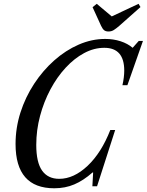

<svg xmlns="http://www.w3.org/2000/svg" viewBox="-20 -976 769 1006"><path d="M264.5 10.5Q61.5 10.5 61.5 -221.5Q61.5 -306 87.2 -386.5Q113 -467 158.8 -536.8Q204.5 -606.5 264.2 -659.5Q324 -712.5 392.2 -742.2Q460.5 -772 531.5 -772Q574 -772 611.8 -759.8Q649.5 -747.5 675 -725.5L707 -761.5H729L647.5 -529.5H621.5Q631 -571.5 631 -606Q631 -725.5 526.5 -725.5Q472.5 -725.5 420.8 -697.8Q369 -670 323.8 -621Q278.5 -572 244 -507.2Q209.5 -442.5 189.8 -368.2Q170 -294 170 -216.5Q170 -125.5 200.5 -82.2Q231 -39 290.5 -39Q366.5 -39 438.8 -107Q511 -175 558 -295H583.5L488.5 0H464L468 -72.5H465Q417 -30 369.2 -9.8Q321.5 10.5 264.5 10.5ZM548.5 -811Q533.5 -811 525.2 -818Q517 -825 509.5 -841L465 -938.5L487 -956L565.5 -890L706 -956L716 -939L605.5 -841Q588 -826 576 -818.5Q564 -811 548.5 -811Z"/></svg>

Font: Libre Caslon Condensed Medium Italic
Style: Regular
Weight: 500
Italic angle: -22.583°
Designer: Pablo Impallari, Rodrigo Fuenzalida, Katja Schimmel, Ertekin Erdin
Foundry: Pablo Impallari, Rodrigo Fuenzalida
Version: Version 2.000; ttfautohint (v1.8.4.7-5d5b);gftools[0.9.33]